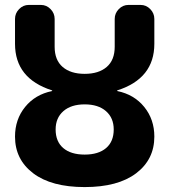

<svg xmlns="http://www.w3.org/2000/svg" viewBox="-20 -750 688 780"><path d="M206 -224Q206 -175 237 -148.5Q268 -122 324 -122Q380 -122 411 -148.5Q442 -175 442 -224Q442 -271 410.5 -298.5Q379 -326 324 -326Q269 -326 237.5 -298.5Q206 -271 206 -224ZM191 -380Q192 -380 192 -382Q192 -383 191 -383Q41 -431 41 -572V-673Q41 -696 57.5 -713Q74 -730 97 -730H146Q169 -730 185.5 -713Q202 -696 202 -673V-560Q202 -506 234.5 -478Q267 -450 324 -450Q381 -450 413.5 -478Q446 -506 446 -560V-673Q446 -696 462.5 -713Q479 -730 502 -730H551Q574 -730 590.5 -713Q607 -696 607 -673V-572Q607 -431 457 -383Q456 -383 456 -382Q456 -380 457 -380Q525 -366 566 -315.5Q607 -265 607 -195Q607 -102 533 -46Q459 10 324 10Q189 10 115 -46Q41 -102 41 -195Q41 -265 82 -315.5Q123 -366 191 -380Z"/></svg>

Font: Rounded Mplus 1c ExtraBold
Style: Regular
Weight: 800
Version: Version 1.059.20150529